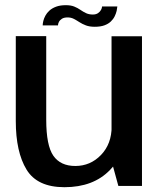

<svg xmlns="http://www.w3.org/2000/svg" viewBox="-20 -736 644 760"><path d="M448.5 0H542V-592.5H421.5V-98.5ZM163 -593H42.5V-257Q42.5 -134.5 85 -64.8Q127.5 5 235 5Q349.5 5 415.2 -63Q481 -131 481 -205L422 -236Q422 -166.5 380 -122.8Q338 -79 278 -79Q219.5 -79 191.2 -119.5Q163 -160 163 -262ZM355 -630Q378 -630 393.5 -635.8Q409 -641.5 419 -651.2Q429 -661 434.2 -672Q439.5 -683 441.8 -693.2Q444 -703.5 444.5 -710.5H384Q384 -704.5 380 -697Q376 -689.5 368 -684Q360 -678.5 347.5 -678.5Q332 -678.5 320.5 -684Q309 -689.5 298.2 -697Q287.5 -704.5 274 -710Q260.5 -715.5 240.5 -715.5Q218 -715.5 202 -709.5Q186 -703.5 175.8 -694.2Q165.5 -685 159.8 -674.2Q154 -663.5 151.5 -653.2Q149 -643 149 -635.5H209.5Q209.5 -642 213.2 -649.2Q217 -656.5 225.2 -661.8Q233.5 -667 247.5 -667Q261 -667 271.8 -661.5Q282.5 -656 294 -648.5Q305.5 -641 320 -635.5Q334.5 -630 355 -630Z"/></svg>

Font: Anybody UltraCondensed Thin Medium
Style: Regular
Weight: 500
Version: Version 1.111